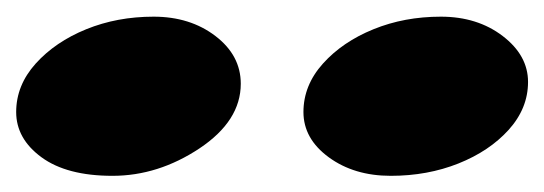

<svg xmlns="http://www.w3.org/2000/svg" viewBox="-33 -809 666 235"><path d="M261.7 -706.5Q261.7 -661.1 211.2 -627.4Q160.6 -593.8 104.7 -593.8Q48.8 -593.8 17.8 -616.5Q-13.2 -639.2 -13.2 -671.9Q-13.2 -704.6 10.7 -731.2Q34.7 -757.8 72.5 -773.2Q110.4 -788.6 155 -788.6Q199.7 -788.6 230.7 -764.9Q261.7 -741.2 261.7 -706.5ZM589.4 -649.9Q565.9 -624 528.1 -608.9Q490.2 -593.8 445.3 -593.8Q400.4 -593.8 369.4 -616.5Q338.4 -639.2 338.4 -671.9Q338.4 -704.6 362.3 -731.2Q386.2 -757.8 424.1 -773.2Q461.9 -788.6 506.6 -788.6Q551.3 -788.6 582.3 -764.9Q613.3 -741.2 613.3 -708.7Q613.3 -676.3 589.4 -649.9Z"/></svg>

Font: Sonsie One
Style: Regular
Weight: 400
Designer: Riccardo De Franceschi
Foundry: Sorkin Type Co
Version: Version 1.003